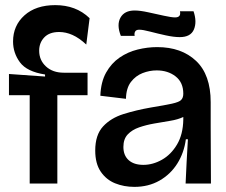

<svg xmlns="http://www.w3.org/2000/svg" viewBox="-20 -717 882 750"><path d="M96 0V-345H15V-428L156 -418V-426Q85 -437 58 -473.5Q31 -510 31 -555Q31 -617 75.5 -657Q120 -697 196 -697Q236 -697 269.5 -684.5Q303 -672 330 -646L317 -543Q289 -569 263 -580.5Q237 -592 211 -592Q173 -592 153 -571Q133 -550 133 -519Q133 -482 159.5 -457.5Q186 -433 229 -433H322V-345H204V0Z M505 13Q464 13 429.5 -1Q395 -15 373.5 -46.5Q352 -78 352 -129Q352 -190 382.5 -223Q413 -256 462.5 -271.5Q512 -287 569 -297Q624 -306 651.5 -312Q679 -318 687.5 -326.5Q696 -335 696 -351Q696 -395 666 -418.5Q636 -442 592 -442Q564 -442 537 -431.5Q510 -421 491.5 -397Q473 -373 472 -331L372 -343Q374 -397 394.5 -433.5Q415 -470 447 -492Q479 -514 517.5 -523.5Q556 -533 594 -533Q689 -533 746 -479Q803 -425 803 -318V-221Q803 -166 803.5 -110.5Q804 -55 804 0H705Q707 -43 709 -84.5Q711 -126 714 -173H706Q699 -120 672.5 -78Q646 -36 603 -11.5Q560 13 505 13ZM540 -73Q577 -73 612.5 -93Q648 -113 671.5 -152.5Q695 -192 696 -250V-260Q675 -250 644.5 -245Q614 -240 582.5 -234.5Q551 -229 523.5 -219.5Q496 -210 479 -192Q462 -174 462 -143Q462 -110 482.5 -91.5Q503 -73 540 -73ZM682 -572Q659 -572 627 -579Q595 -586 566.5 -593.5Q538 -601 524 -601Q512 -601 508 -594Q504 -587 506 -577H452Q435 -620 450.5 -648Q466 -676 506 -676Q527 -676 559 -669Q591 -662 620.5 -655.5Q650 -649 664 -649Q688 -649 683 -673H736Q750 -632 737.5 -602Q725 -572 682 -572Z"/></svg>

Font: Bricolage Grotesque 96pt Medium
Style: Regular
Weight: 500
Designer: Mathieu Triay
Foundry: Atelier Triay
Version: Version 1.001; ttfautohint (v1.8.4.7-5d5b);gftools[0.9.33.de